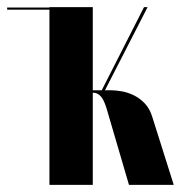

<svg xmlns="http://www.w3.org/2000/svg" viewBox="-20 -516 505 536"><path d="M277 -215Q269 -240 260 -248.5Q251 -257 242 -257H239V0H118V-496H239V-264H264L382 -496H392L273 -264H290Q303 -264 320 -261Q337 -258 353.5 -250Q370 -242 384 -227.5Q398 -213 405 -190L465 0H340ZM0 -495H120V-489H0Z"/></svg>

Font: Moniqa Black Display
Style: Regular
Weight: 900
Designer: Rajesh Rajput
Foundry: Rajesh Rajput
Version: Version 1.000